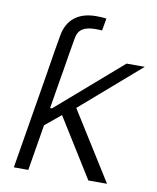

<svg xmlns="http://www.w3.org/2000/svg" viewBox="-83 -796 704 861"><g transform="rotate(10 269.5 -366.0)"><path d="M113.8 -452.6 128.9 -545.9 141.1 -616.7Q150.4 -672.9 187.3 -702.4Q224.1 -731.9 286.1 -731.9Q299.8 -731.9 312 -731.2Q324.2 -730.5 332 -729L322.3 -673.3Q314 -673.8 305.9 -674.1Q297.9 -674.3 291.5 -674.3Q253.4 -674.3 232.9 -660.9Q212.4 -647.5 207.5 -616.7L195.3 -545.9L180.2 -452.6ZM133.3 -204.1 147.9 -290H161.6L456.1 -545.9H539.1L246.1 -291.5L238.3 -290.5ZM39.1 0 129.4 -545.9H195.3L105 0ZM378.4 0 205.1 -278.3 260.3 -324.2 463.4 0Z"/></g></svg>

Font: Inter Light
Style: Italic
Weight: 300
Italic angle: -9.3988°
Designer: Rasmus Andersson
Foundry: rsms
Version: Version 4.001;git-66647c0bb